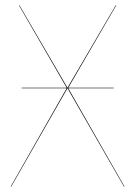

<svg xmlns="http://www.w3.org/2000/svg" viewBox="-20 -700 507 720"><path d="M447 0H445L233 -369L22 0H20L230 -369H61V-371H230L51 -680H53L233 -371L414 -680H416L236 -371H406V-369H236Z"/></svg>

Font: FiraGO Two
Style: Regular
Weight: 100
Designer: bBox Type
Foundry: bBox Type GmbH
Version: Version 1.001